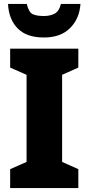

<svg xmlns="http://www.w3.org/2000/svg" viewBox="-20 -963 453 983"><path d="M381 0H32V-97L116 -134V-580L32 -617V-714H381V-617L298 -580V-134L381 -97ZM392 -943Q387 -867 338.5 -819Q290 -771 205 -771Q116 -771 70.5 -817.5Q25 -864 21 -943H117Q127 -901 146.5 -891Q166 -881 205 -881Q235 -881 258.5 -892.5Q282 -904 292 -943Z"/></svg>

Font: Noto Sans Disp ExtBd
Style: Regular
Weight: 800
Designer: Monotype Design Team
Foundry: Monotype Imaging Inc.
Version: Version 2.000;GOOG;noto-source:20170915:90ef993387c0; ttfaut